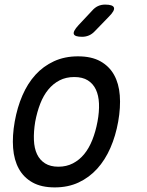

<svg xmlns="http://www.w3.org/2000/svg" viewBox="-20 -805 640 835"><path d="M218 10Q160 10 121.5 -11.5Q83 -33 62 -71Q41 -109 37 -161.5Q33 -214 44 -276Q55 -338 77.5 -390Q100 -442 134 -479.5Q168 -517 214.5 -538.5Q261 -560 319 -560Q378 -560 416.5 -538.5Q455 -517 476 -479.5Q497 -442 501 -390Q505 -338 494 -276Q483 -214 460 -161.5Q437 -109 402.5 -71Q368 -33 322 -11.5Q276 10 218 10ZM234 -80Q269 -80 297 -94.5Q325 -109 346 -134.5Q367 -160 381.5 -196.5Q396 -233 404 -276Q412 -319 410.5 -354.5Q409 -390 397 -415.5Q385 -441 362 -455.5Q339 -470 303 -470Q267 -470 239 -455.5Q211 -441 190 -415.5Q169 -390 155 -354Q141 -318 133 -275Q126 -232 127.5 -196Q129 -160 141 -134.5Q153 -109 176 -94.5Q199 -80 234 -80ZM393 -670Q381 -657 367 -651Q353 -645 337 -645Q305 -645 301 -657Q297 -669 321 -695L380 -758Q392 -772 406 -778.5Q420 -785 437 -785Q471 -785 475.5 -772Q480 -759 454 -733Z"/></svg>

Font: Maple Mono
Style: Italic
Weight: 400
Italic angle: -10°
Monospace: yes
Designer: subframe7536
Version: Version 7.300